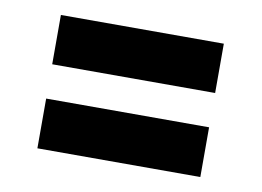

<svg xmlns="http://www.w3.org/2000/svg" viewBox="-46 -473 601 441"><g transform="rotate(10 254.0 -252.5)"><path d="M64 -293V-408H444V-293ZM64 -97V-213H444V-97Z"/></g></svg>

Font: Saira Semi Condensed
Style: Bold
Weight: 700
Width: 4
Designer: Hector Gatti with collaboration of the Omnibus-Type team
Foundry: Omnibus-Type
Version: Version 1.001; ttfautohint (v1.8)